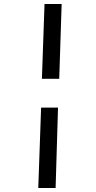

<svg xmlns="http://www.w3.org/2000/svg" viewBox="-20 -823 476 953"><path d="M188 -432 201 -803H286L274 -432ZM170 110 184 -289H268L256 110Z"/></svg>

Font: Literata 12pt SemiBold
Style: Italic
Weight: 600
Italic angle: -2°
Designer: Latin by Veronika Burian and Jose Scaglione. Greek by Irene Vlachou. Cyrillic by Vera Evstafieva
Foundry: TypeTogether
Version: Version 3.002